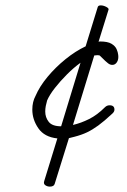

<svg xmlns="http://www.w3.org/2000/svg" viewBox="-20 -689 472 713"><path d="M165 4Q156 4 148.5 -1Q141 -6 144 -16L193 -175Q145 -180 122.5 -212.5Q100 -245 100 -282Q100 -311 112 -333Q127 -368 156.5 -403.5Q186 -439 223 -469Q260 -499 298 -517L343 -663Q345 -669 354 -669Q364 -669 374.5 -663.5Q385 -658 383 -653L346 -534Q349 -535 351 -535Q380 -535 394 -526.5Q408 -518 413 -506.5Q418 -495 419 -485Q421 -469 414.5 -458.5Q408 -448 397 -448Q388 -448 380 -455Q370 -463 364 -469.5Q358 -476 350 -483Q347 -484 341 -484Q336 -484 330 -483L251 -225Q281 -232 311 -247Q341 -262 370 -291Q377 -298 387 -298Q405 -298 405 -282Q405 -274 397 -267Q367 -239 345 -223Q323 -207 303 -197.5Q283 -188 256 -181Q246 -178 236 -176L183 -6Q180 4 165 4ZM148 -275Q148 -253 161 -236.5Q174 -220 207 -220L279 -456Q254 -438 229 -413Q204 -388 184 -362.5Q164 -337 155 -316Q152 -306 150 -295.5Q148 -285 148 -275Z"/></svg>

Font: Grape Nuts
Style: Regular
Weight: 400
Designer: Robert E. Leuschke
Foundry: Robert E. Leuschke
Version: Version 1.010; ttfautohint (v1.8.3)